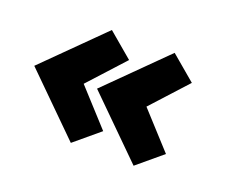

<svg xmlns="http://www.w3.org/2000/svg" viewBox="-84 -652 928 756"><g transform="rotate(20 380.5 -273.5)"><path d="M269 -510 373 -422 237 -273 373 -124 269 -37 30 -273ZM532 -510 636 -422 500 -273 636 -124 532 -37 293 -273Z"/></g></svg>

Font: LilGrotesk Bold
Style: Regular
Weight: 700
Designer: BSozoo
Foundry: BSozoo
Version: Version 1.001;PS 001.001;hotconv 1.0.70;makeotf.lib2.5.58329